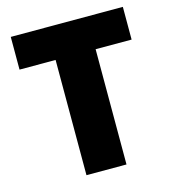

<svg xmlns="http://www.w3.org/2000/svg" viewBox="-101 -749 753 834"><g transform="rotate(-15 275.5 -332.5)"><path d="M365.5 -518.2V0H185.5V-518.2H23.3V-665.3H527.3V-518.2Z"/></g></svg>

Font: Khula ExtraBold
Style: Regular
Weight: 800
Designer: Erin McLaughlin, Steve Matteson
Version: Version 1.002;PS 1.0;hotconv 1.0.72;makeotf.lib2.5.5900; ttf